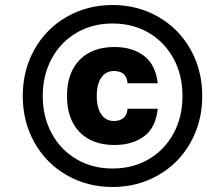

<svg xmlns="http://www.w3.org/2000/svg" viewBox="-20 -736 855 768"><path d="M71 -352Q71 -455 118 -538.5Q165 -622 247.5 -669Q330 -716 430 -716Q530 -716 612.5 -669Q695 -622 742 -538.5Q789 -455 789 -352Q789 -249 742 -165.5Q695 -82 612.5 -35Q530 12 430 12Q330 12 247.5 -35Q165 -82 118 -165.5Q71 -249 71 -352ZM710 -352Q710 -435 674.5 -501Q639 -567 575.5 -604.5Q512 -642 430 -642Q349 -642 285.5 -604.5Q222 -567 186.5 -501Q151 -435 151 -352Q151 -269 186.5 -203Q222 -137 285.5 -99.5Q349 -62 430 -62Q512 -62 575.5 -99.5Q639 -137 674.5 -203Q710 -269 710 -352ZM248 -352Q248 -445 298.5 -496.5Q349 -548 438 -548Q509 -548 555.5 -513Q602 -478 611 -403H490Q487 -452 435 -452Q404 -452 385.5 -426Q367 -400 367 -352Q367 -304 385.5 -278Q404 -252 435 -252Q461 -252 475 -265Q489 -278 490 -301H611Q603 -225 556 -190.5Q509 -156 438 -156Q349 -156 298.5 -207.5Q248 -259 248 -352Z"/></svg>

Font: CBA Beacon Sans Extra Bold
Style: Italic
Weight: 800
Italic angle: -13°
Designer: Wei Huang
Foundry: Wei Huang
Version: Version 1.002